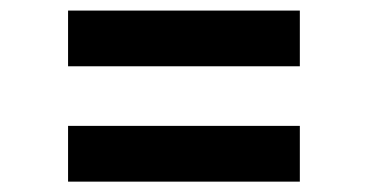

<svg xmlns="http://www.w3.org/2000/svg" viewBox="-20 -540 700 365"><path d="M550 -194.7H109.4V-300.7H550ZM550 -414H109.4V-519.9H550Z"/></svg>

Font: Wix Madefor Display
Style: Regular
Weight: 400
Designer: Dalton Maag Ltd
Foundry: Dalton Maag Ltd
Version: Version 3.100